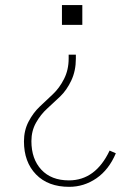

<svg xmlns="http://www.w3.org/2000/svg" viewBox="-20 -512 546 755"><path d="M74.2 43.9Q74.2 1 92.3 -33.7Q110.4 -68.4 136.2 -92.8Q162.1 -117.2 188 -141.6Q213.9 -166 231.9 -201.7Q250 -237.3 250 -282.2V-296.9H278.3V-281.2Q278.3 -233.4 260.3 -195.3Q242.2 -157.2 216.8 -132.8Q191.4 -108.4 165.5 -85Q139.6 -61.5 121.6 -29.3Q103.5 2.9 103.5 43Q103.5 113.3 142.6 155.3Q181.6 197.3 251 197.3Q355.5 197.3 411.1 80.1L435.5 90.8Q408.2 155.3 359.4 189Q310.5 222.7 252 222.7Q168.9 222.7 121.6 173.8Q74.2 125 74.2 43.9ZM223.6 -414.1V-492.2H303.7V-414.1Z"/></svg>

Font: Gothic A1 Thin
Style: Regular
Weight: 250
Designer: HanYang I&C Co.,Ltd.
Foundry: HanYang I&C Co.,Ltd.
Version: Version 2.50